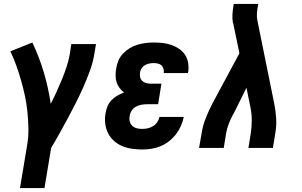

<svg xmlns="http://www.w3.org/2000/svg" viewBox="-20 -755 1540 980"><path d="M82 205 119 -17Q126 -59 125 -101Q124 -143 120 -184Q116 -225 107.5 -264.5Q99 -304 88 -343Q77 -382 63.5 -419.5Q50 -457 33 -493L145 -538Q180 -465 203.5 -386Q227 -307 239 -225Q255 -256 269 -287Q283 -318 296 -349.5Q309 -381 319.5 -412.5Q330 -444 336 -477L344 -530H470L461 -477Q454 -435 439 -394Q424 -353 406.5 -313Q389 -273 369 -233.5Q349 -194 328 -155Q307 -116 285.5 -77Q264 -38 241 0L207 205Z M705 8Q678 8 652 4Q626 0 602.5 -10Q579 -20 560.5 -37Q542 -54 531 -76.5Q520 -99 517 -125.5Q514 -152 519 -178Q522 -196 529 -213Q536 -230 549 -243.5Q562 -257 578.5 -266.5Q595 -276 613 -283Q600 -293 590 -306.5Q580 -320 575 -336Q570 -352 570 -370Q570 -388 573 -405Q576 -426 584.5 -446Q593 -466 608.5 -482Q624 -498 643 -509.5Q662 -521 682.5 -527Q703 -533 724 -535.5Q745 -538 765 -538Q789 -538 811.5 -535.5Q834 -533 855 -525.5Q876 -518 894 -506Q912 -494 924 -476Q936 -458 940 -435.5Q944 -413 941 -390Q940 -388 940 -386Q940 -384 939 -382H815Q815 -382 815 -383Q815 -384 816 -384Q817 -395 814 -405Q811 -415 804 -421.5Q797 -428 786.5 -430.5Q776 -433 765 -433Q754 -433 743 -431Q732 -429 721.5 -423.5Q711 -418 704 -408Q697 -398 695 -387Q693 -375 695 -363Q697 -351 705 -343Q713 -335 724.5 -331.5Q736 -328 748 -328H804L787 -223H731Q717 -223 702.5 -220.5Q688 -218 674.5 -211Q661 -204 652.5 -191Q644 -178 642 -164Q639 -150 642 -136.5Q645 -123 654.5 -113.5Q664 -104 677.5 -100.5Q691 -97 705 -97Q719 -97 733.5 -100Q748 -103 761 -111Q774 -119 782.5 -131.5Q791 -144 794 -158H918Q913 -134 903 -111.5Q893 -89 878 -69.5Q863 -50 842.5 -34Q822 -18 799 -8.5Q776 1 752.5 4.5Q729 8 705 8Z M996 0 1009 -74Q1015 -114 1030.5 -153Q1046 -192 1066 -230L1202 -483L1172 -628Q1172 -630 1171 -632.5Q1170 -635 1170 -637Q1170 -637 1170 -637Q1170 -637 1170 -637Q1170 -637 1170 -637Q1170 -637 1170 -637L1169 -638Q1165 -659 1166.5 -682Q1168 -705 1172 -728L1173 -735H1298L1297 -728Q1293 -708 1291.5 -688Q1290 -668 1294 -649L1379 -230Q1387 -192 1389.5 -152.5Q1392 -113 1385 -74L1373 0H1248L1260 -74Q1265 -108 1265 -142Q1265 -176 1258 -209L1238 -307L1176 -182Q1174 -178 1172 -174.5Q1170 -171 1168 -168Q1156 -145 1147 -121.5Q1138 -98 1134 -74L1122 0Z"/></svg>

Font: Iosevka Curly Slab XBdObl
Style: Regular
Weight: 800
Italic angle: -9°
Monospace: yes
Designer: Belleve Invis
Foundry: Belleve Invis
Version: Version 11.1.0; ttfautohint (v1.8.3)